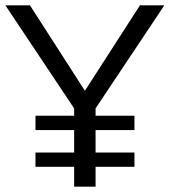

<svg xmlns="http://www.w3.org/2000/svg" viewBox="-20 -696 633 716"><path d="M501.9 -676.2 296.6 -357.5 91.7 -676.2H0L256.5 -291.7V0H336.4V-291.7L592.9 -676.2ZM112.3 -73.9H481.4V-127.2H112.3ZM112.3 -210.9H481.4V-264.4H112.3Z"/></svg>

Font: Estedad-FD VF
Style: Regular
Weight: 100
Designer: Amin Abedi
Version: Version 7.3